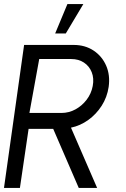

<svg xmlns="http://www.w3.org/2000/svg" viewBox="-30 -920 616 940"><path d="M-10.5 0 88 -700H330.5Q386.5 -700 428 -672.5Q469.5 -645 489.8 -598.5Q510 -552 502 -494.5Q494.5 -444 467.8 -402.2Q441 -360.5 402 -332.5Q363 -304.5 317.5 -295L445.5 0H355.5L230.5 -289H110L67.5 0ZM114 -367H271Q306.5 -367 338.8 -384.2Q371 -401.5 394 -431.5Q417 -461.5 424 -499Q431 -536.5 419 -566.5Q407 -596.5 380.8 -613.8Q354.5 -631 319 -631H162ZM240 -756 300 -900H378L292 -756Z"/></svg>

Font: Urbanist
Style: Italic
Weight: 400
Italic angle: -8°
Designer: Corey Hu
Foundry: Corey Hu
Version: Version 1.330; ttfautohint (v1.8.4.7-5d5b)